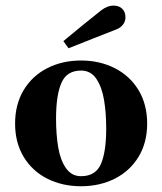

<svg xmlns="http://www.w3.org/2000/svg" viewBox="-20 -636 564 668"><path d="M32.5 -206Q32.5 -273 62.5 -322.8Q92.5 -372.5 144.8 -399Q197 -425.5 262 -425.5Q326.5 -425.5 379 -399Q431.5 -372.5 461.8 -322.8Q492 -273 492 -206Q492 -139.5 461.8 -90Q431.5 -40.5 379 -14.2Q326.5 12 262 12Q197 12 144.8 -14.2Q92.5 -40.5 62.5 -90Q32.5 -139.5 32.5 -206ZM349.5 -188.5Q349.5 -243.5 342 -288.2Q334.5 -333 315.2 -361.8Q296 -390.5 262 -390.5Q212.5 -390.5 193.8 -347.8Q175 -305 175 -223.5Q175 -168 182.5 -123.5Q190 -79 209.5 -51Q229 -23 262 -23Q312.5 -23 331 -65.2Q349.5 -107.5 349.5 -188.5ZM332 -600Q341.5 -607.5 352.8 -612Q364 -616.5 375.5 -616.5Q394 -616.5 405.2 -605.5Q416.5 -594.5 416.5 -576Q416.5 -561.5 408 -550.5Q399.5 -539.5 385.5 -534Q328.5 -511.5 301 -500.8Q273.5 -490 218.5 -468L200.5 -493Q227 -515 268.2 -548.8Q309.5 -582.5 332 -600Z"/></svg>

Font: Didactic
Style: Regular
Weight: 400
Designer: Tyler Finck
Foundry: Etcetera Type Co
Version: Version 3.007;FEAKit 1.0